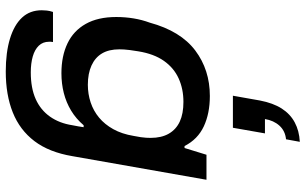

<svg xmlns="http://www.w3.org/2000/svg" viewBox="-222 -676 1086 683"><g transform="rotate(90 321.5 -335.0)"><path d="M235 188Q167 188 118 173Q69 158 43 130Q17 102 17 60Q17 52 18 42Q19 32 23 20H130Q129 25 129 28Q129 31 129 34Q129 56 143 70.5Q157 85 181.5 92Q206 99 238 99Q294 99 333 81.5Q372 64 395.5 30.5Q419 -3 426 -49Q428 -60 430 -70Q432 -80 433 -89H426Q403 -62 374 -44.5Q345 -27 311.5 -18.5Q278 -10 241 -10Q180 -10 135 -31.5Q90 -53 65.5 -96.5Q41 -140 41 -205Q41 -237 46 -267Q51 -297 61 -324Q91 -434 160 -486Q229 -538 322 -538Q384 -538 430 -516.5Q476 -495 500 -448H507L531 -526H620L536 -49Q522 34 482.5 86Q443 138 380.5 163Q318 188 235 188ZM282 -104Q315 -104 345 -114Q375 -124 399 -144Q423 -164 440 -194.5Q457 -225 464 -267Q467 -282 468.5 -292.5Q470 -303 470.5 -311.5Q471 -320 471 -327Q471 -366 456 -392Q441 -418 413 -431Q385 -444 343 -444Q297 -444 259.5 -427Q222 -410 197 -374.5Q172 -339 163 -283Q160 -265 158.5 -253Q157 -241 156.5 -232.5Q156 -224 156 -216Q156 -179 170.5 -154.5Q185 -130 213.5 -117Q242 -104 282 -104ZM485 -858 476 -809Q446 -806 427.5 -785.5Q409 -765 404 -734H455L435 -620H321L338 -716Q347 -763 366.5 -793.5Q386 -824 416 -840Q446 -856 485 -858Z"/></g></svg>

Font: Archivo SemiExpanded Medium
Style: Italic
Weight: 500
Width: 6
Italic angle: -10°
Designer: Hector Gatti
Foundry: Omnibus-Type
Version: Version 2.001